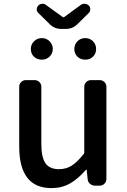

<svg xmlns="http://www.w3.org/2000/svg" viewBox="-20 -967 659 1000"><path d="M248 12.7Q80.1 12.7 80.1 -204.1V-515.6Q80.1 -529.3 90.3 -539.6Q100.6 -549.8 114.3 -549.8H160.2Q174.8 -549.8 185.1 -539.6Q195.3 -529.3 195.3 -515.6V-217.8Q195.3 -147.5 216.8 -116.7Q238.3 -85.9 287.1 -85.9Q324.2 -85.9 353 -104Q381.8 -122.1 416 -165Q418.9 -168 418.9 -172.9V-515.6Q418.9 -529.3 429.2 -539.6Q439.5 -549.8 454.1 -549.8H499Q513.7 -549.8 523.9 -539.6Q534.2 -529.3 534.2 -515.6V-35.2Q534.2 -20.5 523.9 -10.3Q513.7 0 499 0H474.6Q460 0 448.7 -9.8Q437.5 -19.5 436.5 -34.2L431.6 -81.1Q430.7 -83 429.2 -83Q427.7 -83 426.8 -82Q386.7 -35.2 344.2 -11.2Q301.8 12.7 248 12.7ZM179.7 -938.5Q187.5 -946.3 199.2 -947.3Q201.2 -947.3 202.1 -947.3Q212.9 -947.3 220.7 -940.4L305.7 -878.9Q307.6 -877 310.5 -877Q313.5 -877 315.4 -878.9L399.4 -940.4Q408.2 -947.3 418.9 -947.3Q419.9 -947.3 420.9 -947.3Q433.6 -946.3 442.4 -938.5Q450.2 -930.7 450.2 -918.9Q450.2 -907.2 442.4 -899.4L382.8 -840.8Q358.4 -816.4 323.2 -816.4H298.8Q263.7 -816.4 239.3 -840.8L179.7 -899.4Q170.9 -908.2 171.4 -918.9Q171.9 -929.7 179.7 -938.5ZM198.2 -656.2Q172.9 -656.2 156.7 -671.9Q140.6 -687.5 140.6 -711.9Q140.6 -735.4 157.2 -752Q173.8 -768.6 198.2 -768.6Q221.7 -768.6 238.3 -752Q254.9 -735.4 254.9 -711.9Q254.9 -688.5 238.3 -672.4Q221.7 -656.2 198.2 -656.2ZM367.2 -711.9Q367.2 -735.4 383.3 -752Q399.4 -768.6 423.8 -768.6Q448.2 -768.6 464.4 -752Q480.5 -735.4 480.5 -711.9Q480.5 -687.5 464.4 -671.9Q448.2 -656.2 423.8 -656.2Q399.4 -656.2 383.3 -671.9Q367.2 -687.5 367.2 -711.9Z"/></svg>

Font: Gen Jyuu GothicL Medium
Style: Regular
Weight: 500
Designer: [Source Han Sans]
Ryoko NISHIZUKA  (kana & ideographs); Paul D. Hunt (Latin, Greek & Cyrillic); Wenlong ZHANG  (bopomofo
Version: Version 1.002.20150607